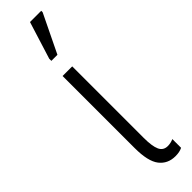

<svg xmlns="http://www.w3.org/2000/svg" viewBox="-275 -763 762 762"><g transform="rotate(-45 106.0 -382.5)"><path d="M160 10Q117 10 92.5 -21.5Q68 -53 68 -128V-532H122V-131Q122 -84 132 -62Q142 -40 167 -40Q183 -40 199 -47V2Q191 6 181.5 8Q172 10 160 10ZM79 -606V-618L128 -775H191V-767L113 -606Z"/></g></svg>

Font: Noto Sans ExtraCondensed Light
Style: Regular
Weight: 300
Width: 2
Designer: Monotype Design Team
Foundry: Monotype Imaging Inc.
Version: Version 2.013; ttfautohint (v1.8.4.7-5d5b)